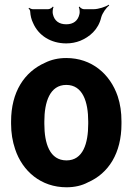

<svg xmlns="http://www.w3.org/2000/svg" viewBox="-20 -784 567 814"><path d="M27 -269V-259C27 -220 33 -185 44 -152C75 -58 154 10 262 10C296 10 327 3 353 -11C440 -49 495 -134 495 -259V-269C495 -308 490 -343 479 -376C447 -470 369 -538 261 -538C227 -538 197 -531 171 -518C83 -479 27 -394 27 -269ZM354 -269V-259C354 -176 332 -104 262 -104C191 -104 168 -175 168 -259V-269C168 -351 191 -424 261 -424C331 -424 354 -352 354 -269ZM261 -681C230 -681 210 -696 204 -725C202 -733 204 -749 207 -754L204 -756C201 -751 191 -745 184 -745H119C114 -745 106 -749 103 -751L101 -748C104 -746 108 -740 108 -735C109 -718 113 -701 120 -687C143 -633 196 -600 261 -600C282 -600 302 -604 320 -611C359 -627 397 -658 409 -710C414 -729 431 -752 443 -761L441 -764C428 -755 397 -745 377 -745H336C329 -745 320 -751 317 -756L314 -754C317 -749 319 -733 317 -725C311 -696 291 -681 261 -681Z"/></svg>

Font: Asimov
Style: EdgeNar
Weight: 500
Designer: Google
Version: Version 2.000980: 2014